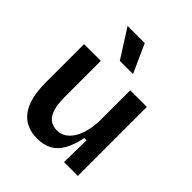

<svg xmlns="http://www.w3.org/2000/svg" viewBox="-212 -886 1029 1029"><g transform="rotate(45 302.5 -372.0)"><path d="M241 13Q152 13 106.5 -48.5Q61 -110 61 -235V-523H188V-249Q188 -170 211.5 -131.5Q235 -93 285 -93Q314 -93 336 -107.5Q358 -122 374.5 -148Q391 -174 400 -210Q409 -246 411 -289V-523H537V-218V0H432L435 -168H418Q405 -105 382 -64.5Q359 -24 324 -5.5Q289 13 241 13ZM260 -595 157 -757H287L360 -595Z"/></g></svg>

Font: Bricolage Grotesque 20pt SemiBold
Style: Regular
Weight: 600
Version: Version 1.001;gftools[0.9.33.dev8+g029e19f]